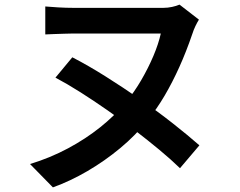

<svg xmlns="http://www.w3.org/2000/svg" viewBox="-20 -750 1040 831"><path d="M841 -665Q834 -654 826 -637.5Q818 -621 812 -602Q786 -526 756 -459.5Q726 -393 692.5 -336Q659 -279 620 -231Q568 -165 500.5 -109Q433 -53 358.5 -9.5Q284 34 209 61L110 -40Q198 -67 274.5 -108Q351 -149 413.5 -199Q476 -249 523 -305Q561 -351 591.5 -403.5Q622 -456 644 -508Q666 -560 676 -605Q663 -605 636 -605Q609 -605 574 -605Q539 -605 499.5 -605Q460 -605 422 -605Q384 -605 351.5 -605Q319 -605 298 -605Q279 -605 256 -604Q233 -603 211.5 -602.5Q190 -602 176 -601V-722Q198 -720 232 -718Q266 -716 298 -716Q319 -716 352.5 -716Q386 -716 426 -716Q466 -716 507.5 -716Q549 -716 585.5 -716Q622 -716 649 -716Q676 -716 687 -716Q706 -716 724.5 -720Q743 -724 757 -730ZM293 -502Q361 -467 436.5 -419.5Q512 -372 587 -320Q662 -268 728 -216Q794 -164 843 -121L759 -22Q721 -59 670.5 -101Q620 -143 562.5 -187Q505 -231 445.5 -272.5Q386 -314 328.5 -350.5Q271 -387 220 -414Z"/></svg>

Font: Noto Sans TC SemiBold
Style: Regular
Weight: 600
Designer: Ryoko NISHIZUKA  (kana, bopomofo & ideographs); Paul D. Hunt (Latin, Greek & Cyrillic); Sandoll Communications , Soo-you
Foundry: Adobe
Version: Version 2.004-H2;hotconv 1.0.118;makeotfexe 2.5.65603